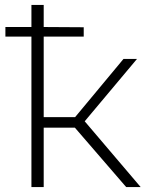

<svg xmlns="http://www.w3.org/2000/svg" viewBox="-20 -762 608 782"><path d="M2 -613H108V0H158V-242H285L494 0H553L325 -268L538 -522H483L286 -285H158V-613H321V-651L158 -652V-742H108V-652H2Z"/></svg>

Font: Montserrat Light
Style: Regular
Weight: 300
Designer: Julieta Ulanovsky
Foundry: Julieta Ulanovsky
Version: Version 7.200